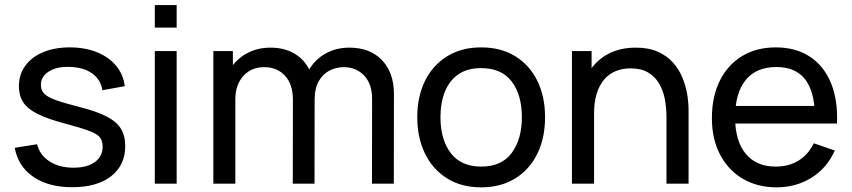

<svg xmlns="http://www.w3.org/2000/svg" viewBox="-20 -748 3470 782"><path d="M274 14.5Q177.5 14.5 115.8 -27.8Q54 -70 40 -146L131 -160.5Q142 -116.5 181.5 -90.8Q221 -65 279.5 -65Q335 -65 366.5 -88Q398 -111 398 -150.5Q398 -173.5 387.5 -187.8Q377 -202 344.2 -214.5Q311.5 -227 245.5 -244.5Q174 -263.5 133 -284Q92 -304.5 74.5 -331.5Q57 -358.5 57 -397Q57 -444.5 83 -480.2Q109 -516 155.8 -535.5Q202.5 -555 264.5 -555Q326 -555 374.5 -535.5Q423 -516 452.8 -480.2Q482.5 -444.5 488 -397L397 -380.5Q390.5 -424 355.2 -449Q320 -474 264.5 -475.5Q212 -477.5 179.2 -457Q146.5 -436.5 146.5 -401.5Q146.5 -382 158.8 -368Q171 -354 204.2 -341.5Q237.5 -329 301 -313Q372.5 -295 413.8 -273.8Q455 -252.5 472.5 -223.8Q490 -195 490 -153Q490 -75 432.5 -30.2Q375 14.5 274 14.5Z M610.5 -635.5V-727.5H699.5V-635.5ZM610.5 0V-540H699.5V0Z M1495 0 1495.5 -345.5Q1495.5 -406 1463.2 -440.2Q1431 -474.5 1379.5 -474.5Q1349.5 -474.5 1322.5 -460.8Q1295.5 -447 1278.5 -417.8Q1261.5 -388.5 1261.5 -343L1214.5 -362Q1213.5 -419.5 1238.2 -462.8Q1263 -506 1306 -530Q1349 -554 1403 -554Q1487.5 -554 1536 -502.8Q1584.5 -451.5 1584.5 -365L1584 0ZM849 0V-540H928.5V-395.5H938.5V0ZM1172.5 0 1173 -342Q1173 -404 1141 -439.2Q1109 -474.5 1056 -474.5Q1003.5 -474.5 971 -438.5Q938.5 -402.5 938.5 -343L891.5 -371Q891.5 -423.5 916.5 -465Q941.5 -506.5 984.5 -530.2Q1027.5 -554 1082 -554Q1136.5 -554 1177 -531Q1217.5 -508 1239.5 -465.2Q1261.5 -422.5 1261.5 -363.5L1261 0Z M1939.5 15Q1859 15 1800.8 -21.5Q1742.5 -58 1711 -122.5Q1679.5 -187 1679.5 -270.5Q1679.5 -355.5 1711.5 -419.5Q1743.5 -483.5 1802 -519.2Q1860.5 -555 1939.5 -555Q2020.5 -555 2079 -518.8Q2137.5 -482.5 2168.8 -418.2Q2200 -354 2200 -270.5Q2200 -186 2168.5 -121.8Q2137 -57.5 2078.5 -21.2Q2020 15 1939.5 15ZM1939.5 -69.5Q2023.5 -69.5 2064.5 -125.5Q2105.5 -181.5 2105.5 -270.5Q2105.5 -362 2064 -416.2Q2022.5 -470.5 1939.5 -470.5Q1883 -470.5 1846.5 -445Q1810 -419.5 1792 -374.5Q1774 -329.5 1774 -270.5Q1774 -179.5 1816 -124.5Q1858 -69.5 1939.5 -69.5Z M2694.5 0V-270.5Q2694.5 -309 2687.8 -344.5Q2681 -380 2664.2 -408.2Q2647.5 -436.5 2619.2 -453Q2591 -469.5 2548 -469.5Q2514.5 -469.5 2487.2 -458.2Q2460 -447 2440.5 -424Q2421 -401 2410.2 -366.2Q2399.5 -331.5 2399.5 -284.5L2341 -302.5Q2341 -381 2369.2 -437.2Q2397.5 -493.5 2448.8 -523.8Q2500 -554 2569.5 -554Q2622 -554 2659 -537.5Q2696 -521 2720.5 -493.8Q2745 -466.5 2759 -432.8Q2773 -399 2778.8 -364.2Q2784.5 -329.5 2784.5 -298.5V0ZM2309.5 0V-540H2389.5V-395.5H2399.5V0Z M3143.5 15Q3064 15 3004.8 -20.2Q2945.5 -55.5 2912.5 -118.8Q2879.5 -182 2879.5 -266.5Q2879.5 -355 2912 -419.8Q2944.5 -484.5 3002.8 -519.8Q3061 -555 3139.5 -555Q3221 -555 3278.2 -517.5Q3335.5 -480 3364.2 -410.5Q3393 -341 3389 -245H3299V-277Q3297.5 -376.5 3258.5 -425.8Q3219.5 -475 3142.5 -475Q3060 -475 3017 -422Q2974 -369 2974 -270Q2974 -174.5 3017 -122Q3060 -69.5 3139.5 -69.5Q3193 -69.5 3232.5 -94Q3272 -118.5 3294.5 -164.5L3380 -135Q3348.5 -63.5 3285.2 -24.2Q3222 15 3143.5 15ZM2944 -245V-316.5H3343V-245Z"/></svg>

Font: Manrope ExtraLight Medium
Style: Regular
Weight: 500
Version: Version 4.504